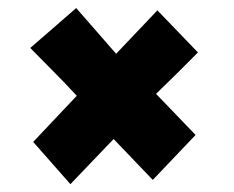

<svg xmlns="http://www.w3.org/2000/svg" viewBox="-20 -577 592 486"><path d="M366.7 -121.6 267.6 -225.1 158.2 -110.8 64 -217.8 174.3 -334.5Q152.3 -358.9 109.9 -401.6Q67.4 -444.3 56.6 -455.6L172.9 -556.6L273.9 -440.9L378.4 -550.8L481 -444.3Q432.1 -394.5 375 -339.4L475.1 -235.4Z"/></svg>

Font: Seymour One
Style: Book
Weight: 400
Designer: vernon adams
Foundry: vernon adams
Version: Version 1.000; ttfautohint (v0.93) -l 8 -r 50 -G 200 -x 0 -w